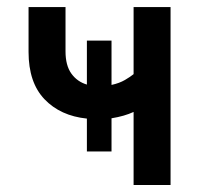

<svg xmlns="http://www.w3.org/2000/svg" viewBox="-20 -528 568 548"><path d="M361.3 0V-208.5Q348.6 -202.6 332.8 -198Q316.9 -193.4 298.3 -190.4V-95.7H228V-189.5Q152.3 -197.3 106.9 -244.9Q61.5 -292.5 61.5 -379.9V-507.8H167V-381.3Q167 -341.3 183.6 -318.1Q200.2 -294.9 228 -286.6V-412.1H298.3V-285.6Q320.8 -290.5 336.7 -299.8Q352.5 -309.1 361.3 -316.4V-507.8H466.8V0Z"/></svg>

Font: Giphurs Medium
Style: Regular
Weight: 500
Version: Version 0.920; ttfautohint (v1.8.4.7-5d5b)